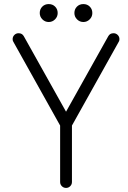

<svg xmlns="http://www.w3.org/2000/svg" viewBox="-20 -922 628 942"><path d="M566 -730Q566 -721 562 -716L333 -306V-29Q333 -17 324.5 -8.5Q316 0 304 0Q292 0 283.5 -8.5Q275 -17 275 -29V-306L46 -716Q42 -721 42 -730Q42 -742 50.5 -750.5Q59 -759 71 -759Q89 -759 97 -744L304 -374L511 -744Q519 -759 537 -759Q549 -759 557.5 -750.5Q566 -742 566 -730ZM433 -858Q433 -840 420 -827Q407 -814 389 -814Q371 -814 358 -827Q345 -840 345 -858Q345 -877 357.5 -889.5Q370 -902 389 -902Q408 -902 420.5 -889.5Q433 -877 433 -858ZM263 -858Q263 -840 250 -827Q237 -814 219 -814Q201 -814 188 -827Q175 -840 175 -858Q175 -877 187.5 -889.5Q200 -902 219 -902Q238 -902 250.5 -889.5Q263 -877 263 -858Z"/></svg>

Font: Hanken Light
Style: Light
Weight: 300
Designer: Alfredo Marco Pradil
Foundry: Hanken Design Co.
Version: Version 2.06 2014